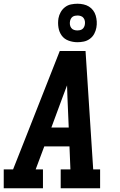

<svg xmlns="http://www.w3.org/2000/svg" viewBox="-24 -1008 644 1028"><path d="M-4 0V-101H46L103 -245L296 -735H434L475 -101H512V0H301V-101H353L348 -224H213L167 -101H206V0ZM251 -325H344L337 -490Q337 -505 336 -520.5Q335 -536 335 -551Q329 -536 323.5 -520.5Q318 -505 312 -490ZM391 -782Q366 -782 343 -790.5Q320 -799 306.5 -817.5Q293 -836 289 -860.5Q285 -885 289 -910Q292 -927 301 -943Q310 -959 324.5 -970Q339 -981 356.5 -984.5Q374 -988 391 -988Q407 -988 423 -984.5Q439 -981 452 -973Q465 -965 474.5 -952.5Q484 -940 488.5 -924.5Q493 -909 494 -893Q495 -877 492 -860Q489 -843 480.5 -827Q472 -811 457 -800Q442 -789 424.5 -785.5Q407 -782 391 -782ZM391 -845Q397 -845 404 -846.5Q411 -848 416.5 -852Q422 -856 425.5 -862.5Q429 -869 430 -875Q432 -885 430.5 -894.5Q429 -904 423.5 -911.5Q418 -919 409 -922Q400 -925 391 -925Q384 -925 377 -923.5Q370 -922 364.5 -918Q359 -914 355.5 -907.5Q352 -901 351 -895Q349 -885 350.5 -875.5Q352 -866 357.5 -858.5Q363 -851 372 -848Q381 -845 391 -845Z"/></svg>

Font: Iosevka Etoile Oblique
Style: Bold
Weight: 700
Italic angle: -9°
Designer: Belleve Invis
Foundry: Belleve Invis
Version: Version 15.5.2; ttfautohint (v1.8.4)